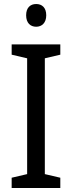

<svg xmlns="http://www.w3.org/2000/svg" viewBox="-20 -935 358 955"><path d="M160 -915C131 -915 110 -897 110 -859C110 -821 131 -802 160 -802C188 -802 210 -821 210 -859C210 -897 189 -915 160 -915ZM280 0V-51L203 -69V-645L280 -663V-714H38V-663L115 -645V-69L38 -51V0Z"/></svg>

Font: Noto Sans Sinhala UI SemiCondensed
Style: Regular
Weight: 400
Width: 4
Designer: Jelle Bosma - Monotype Design Team
Foundry: Monotype Imaging Inc.
Version: Version 2.006